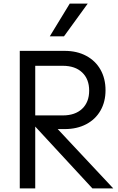

<svg xmlns="http://www.w3.org/2000/svg" viewBox="-20 -1048 658 1068"><path d="M90 -765H340Q408 -765 459.5 -737.5Q511 -710 539 -660.5Q567 -611 567 -546Q567 -482 539 -433Q511 -384 459.5 -357Q408 -330 340 -330H301L610 0H494L176 -344V0H90ZM329 -406Q398 -406 437 -443Q476 -480 476 -544Q476 -608 437 -645Q398 -682 329 -682H176V-406ZM368 -1028H468L336 -846H257Z"/></svg>

Font: Application
Style: Regular
Weight: 400
Designer: Wei Huang
Foundry: Wei Huang
Version: Version 0.012